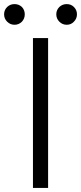

<svg xmlns="http://www.w3.org/2000/svg" viewBox="-81 -918 396 938"><path d="M-61 -848Q-61 -869 -46 -884Q-31 -898 -10 -898Q11 -898 26 -884Q40 -869 40 -848Q40 -827 26 -812Q11 -797 -10 -797Q-31 -797 -46 -812Q-61 -827 -61 -848ZM194 -848Q194 -869 209 -884Q224 -898 245 -898Q266 -898 280 -884Q295 -869 295 -848Q295 -827 280 -812Q266 -797 245 -797Q224 -797 209 -812Q194 -827 194 -848ZM80 0V-732H154V0Z"/></svg>

Font: Mina
Style: Regular
Weight: 400
Version: Version 1.000